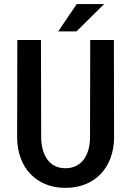

<svg xmlns="http://www.w3.org/2000/svg" viewBox="-20 -906 640 936"><path d="M535.2 -710.9 536.1 -234.9Q535.6 -180.2 518.6 -135Q501.5 -89.8 470.7 -57.6Q439.9 -25.4 396.2 -7.8Q352.5 9.8 298.3 9.8Q245.6 9.8 202.6 -7.8Q159.7 -25.4 128.9 -57.4Q98.1 -89.4 81.1 -134.5Q64 -179.7 63.5 -234.9L64.5 -710.9H179.7L180.7 -234.9Q181.2 -202.1 189 -174.8Q196.8 -147.5 211.4 -127.7Q226.1 -107.9 247.8 -96.9Q269.5 -85.9 298.3 -85.9Q327.6 -85.9 350.1 -96.9Q372.6 -107.9 387.7 -127.7Q402.8 -147.5 410.6 -174.8Q418.5 -202.1 418.9 -234.9L419.9 -710.9ZM354 -886.2H487.8L352.5 -752.9H263.7Z"/></svg>

Font: Roboto Mono
Style: Regular
Weight: 500
Designer: Google
Version: Version 2.000986; 2015; ttfautohint (v1.3)